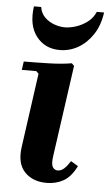

<svg xmlns="http://www.w3.org/2000/svg" viewBox="-52 -745 451 791"><g transform="rotate(5 173.0 -350.0)"><path d="M264 -88 294 -70Q271 -24 240 -7Q209 10 171 10Q113 10 80 -25Q47 -60 56 -127L99 -435L89 -445H29L34 -480Q81 -480 136.5 -481.5Q192 -483 232 -490L242 -480L189 -104Q184 -69 191.5 -57Q199 -45 212 -45Q227 -45 239.5 -57Q252 -69 264 -88ZM316 -710H346Q339 -657 314 -619Q289 -581 253.5 -560.5Q218 -540 177 -540Q116 -540 80.5 -585.5Q45 -631 56 -710H86Q90 -684 107 -667.5Q124 -651 146.5 -643Q169 -635 190 -635Q211 -635 236 -643Q261 -651 283 -667.5Q305 -684 316 -710Z"/></g></svg>

Font: Brygada 1918
Style: Italic
Weight: 400
Italic angle: -8°
Designer: Mateusz Machalski | Borys Kosmynka | Przemek Hoffer
Foundry: NIEPODLEGLA 2018
Version: Version 3.006